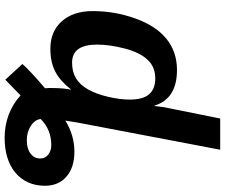

<svg xmlns="http://www.w3.org/2000/svg" viewBox="-91 -674 973 831"><g transform="rotate(90 395.5 -258.5)"><path d="M366 -78Q331 -33 290.5 -11.5Q250 10 191 10Q116 10 72 -39.5Q28 -89 28 -173Q28 -268 59 -355Q91 -446 147.5 -492Q204 -538 283 -538Q407 -538 437 -441H439Q440 -449 441 -459Q442 -469 444 -482L493 -725H628L510 -105L502 -55Q566 -94 636 -94Q705 -94 744.5 -59.5Q784 -25 784 33Q784 74 769.5 106Q755 138 728 161Q701 184 662.5 196Q624 208 576 208Q524 208 477 190.5Q430 173 393 139L325 205L257 131Q269 117 295 92.5Q321 68 362 33L361 18V3Q361 -46 368 -78ZM251 -84Q291 -84 319 -101Q347 -118 367 -153Q387 -189 399 -240Q411 -292 411 -333Q411 -391 388 -417.5Q365 -444 319 -444Q269 -444 238 -410Q207 -377 190 -312Q173 -246 173 -192Q173 -84 251 -84ZM587 112Q623 112 644.5 96Q666 80 666 54Q666 32 649 19Q632 6 608 6Q541 6 495 52Q498 77 524.5 94.5Q551 112 587 112Z"/></g></svg>

Font: Libra Sans Modern
Style: Bold Italic
Weight: 700
Italic angle: -12°
Foundry: Stefan Peev, Context Ltd
Version: Version 1.000